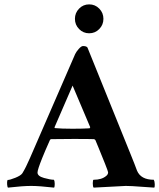

<svg xmlns="http://www.w3.org/2000/svg" viewBox="-20 -858 731 882"><path d="M343.3 -724.6Q324.2 -744.1 324.2 -771.5Q324.2 -798.8 343.3 -818.4Q362.3 -837.9 389.6 -837.9Q417 -837.9 436 -818.4Q455.1 -798.8 455.1 -771.5Q455.1 -744.1 436 -724.6Q417 -705.1 389.6 -705.1Q362.3 -705.1 343.3 -724.6ZM117.2 -130.9 325.2 -609.4Q330.1 -620.1 341.8 -633.3Q353.5 -646.5 361.3 -646.5Q377 -646.5 381.8 -639.6L582 -144.5Q588.9 -128.9 597.2 -106.4Q605.5 -84 609.4 -74.2Q627 -32.2 686.5 -32.2Q690.4 -25.4 690.9 -12.2Q691.4 1 688.5 3.9Q679.7 3.9 631.3 0Q583 -3.9 557.6 -3.9Q550.8 -3.9 410.2 3.9Q406.2 0 406.2 -16.1Q406.2 -32.2 410.2 -32.2Q447.3 -32.2 467.8 -49.8Q476.6 -56.6 476.6 -66.4Q476.6 -70.3 461.9 -107.4Q447.3 -144.5 432.6 -179.7L418 -214.8Q414.1 -218.8 411.1 -218.8Q392.6 -219.7 317.4 -219.7Q250 -219.7 215.8 -218.8Q210.9 -218.8 209 -213.9Q184.6 -159.2 173.8 -131.8Q152.3 -78.1 152.3 -65.4Q152.3 -48.8 182.1 -40.5Q211.9 -32.2 227.5 -32.2Q231.4 -26.4 231.4 -13.2Q231.4 0 228.5 3.9Q160.2 -3.9 123 -3.9Q85 -3.9 16.6 3.9Q13.7 1 12.7 -11.2Q11.7 -23.4 14.6 -31.2Q25.4 -31.2 50.8 -41.5Q76.2 -51.8 83 -62.5Q99.6 -89.8 117.2 -130.9ZM313.5 -464.8 230.5 -273.4Q230.5 -269.5 232.4 -269.5Q261.7 -266.6 313.5 -266.6Q361.3 -266.6 391.6 -268.6L394.5 -273.4Z"/></svg>

Font: Crimson
Style: Bold
Weight: 700
Version: Version 0.8 ; ttfautohint (v1.00) -l 8 -r 50 -G 200 -x 14 -D